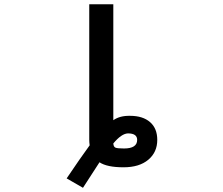

<svg xmlns="http://www.w3.org/2000/svg" viewBox="-20 -770 1040 896"><path d="M508.8 -100.6Q509.8 -85 518.6 -81.1Q527.3 -77.1 558.6 -77.1Q620.1 -77.1 620.1 -117.2Q620.1 -147.5 577.1 -147.5Q546.9 -146.5 508.8 -100.6ZM396.5 -750H508.8V-209Q539.1 -230.5 586.9 -229.5Q646.5 -229.5 680.2 -200.2Q713.9 -170.9 713.9 -117.2Q713.9 -59.6 671.9 -24.4Q629.9 10.7 556.6 10.7Q479.5 10.7 444.3 -12.7Q420.9 22.5 367.2 106.4L291 62.5Q357.4 -36.1 398.4 -91.8Q396.5 -106.4 396.5 -117.2Z"/></svg>

Font: GenEi Gothic M SemiBold
Style: Regular
Weight: 500
Designer: o_tamon (Modified); [Source Han Sans]
Ryoko NISHIZUKA  (kana & ideographs); Paul D. Hunt (Latin, Greek & Cyrillic); Wenl
Version: Version 1.1a;Original Version 1.004